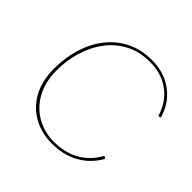

<svg xmlns="http://www.w3.org/2000/svg" viewBox="-172 -832 1005 1005"><g transform="rotate(45 330.5 -330.0)"><path d="M343 10Q269 10 207.5 -23Q146 -56 110 -120Q74 -184 74 -277Q74 -354 95 -425Q116 -496 158 -551Q200 -606 262.5 -638Q325 -670 407 -670Q466 -670 514.5 -649Q563 -628 598.5 -588Q634 -548 651 -490L636 -486Q611 -568 550 -612Q489 -656 406 -656Q328 -656 269 -625Q210 -594 170 -540.5Q130 -487 110 -419.5Q90 -352 90 -280Q90 -193 124.5 -131Q159 -69 217 -36.5Q275 -4 344 -4Q427 -4 487.5 -39Q548 -74 584 -140L597 -130Q559 -63 494.5 -26.5Q430 10 343 10Z"/></g></svg>

Font: Work Sans Thin
Style: Italic
Weight: 250
Italic angle: -13°
Designer: Wei Huang
Foundry: Wei Huang
Version: Version 2.012